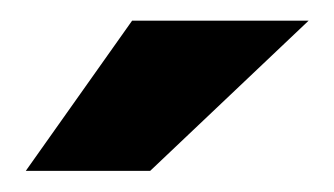

<svg xmlns="http://www.w3.org/2000/svg" viewBox="-20 -743 324 186"><path d="M108 -723H279L125.5 -577.5H5Z"/></svg>

Font: Public Sans Thin ExtraBold
Style: Regular
Weight: 800
Version: Version 1.007